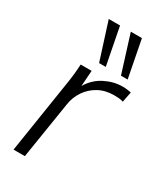

<svg xmlns="http://www.w3.org/2000/svg" viewBox="-189 -824 762 897"><g transform="rotate(30 191.5 -375.5)"><path d="M42 0 102 -384Q112 -442 115 -501H174L168 -416Q196 -463 242.5 -486.5Q289 -510 337 -510Q350 -510 361 -508.5Q372 -507 383 -505L372 -449Q361 -453 349 -454Q337 -455 323 -455Q275 -455 239 -435Q203 -415 180.5 -381.5Q158 -348 152 -308L103 0ZM304 -550 241 -751H301L340 -550ZM186 -550 122 -751H183L222 -550Z"/></g></svg>

Font: Mulish Light
Style: Italic
Weight: 300
Italic angle: -9°
Designer: Vernon Adams
Foundry: Vernon Adams
Version: Version 3.603; ttfautohint (v1.8.3)